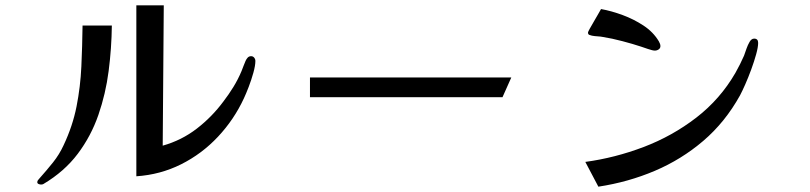

<svg xmlns="http://www.w3.org/2000/svg" viewBox="-20 -707 3040 721"><path d="M400 -611Q399 -526 388 -440.5Q377 -355 349.5 -275.5Q322 -196 272 -129.5Q222 -63 143 -16Q140 -14 134 -14Q130 -14 125 -16Q120 -18 120 -23Q120 -28 123.5 -31.5Q127 -35 129 -38Q155 -67 179 -97Q203 -127 219 -162Q253 -234 267.5 -307.5Q282 -381 285.5 -457Q289 -533 290 -611ZM939 -478Q939 -461 931.5 -434Q924 -407 914 -381Q904 -355 896 -338Q859 -258 798.5 -193.5Q738 -129 660 -90Q582 -51 492 -45V-687H595L591 -160Q662 -180 719 -224Q776 -268 819 -326Q839 -352 856.5 -380.5Q874 -409 887 -440Q891 -450 894.5 -459.5Q898 -469 902 -478Q905 -485 910 -490.5Q915 -496 923 -496Q930 -496 934.5 -490.5Q939 -485 939 -478Z M1900 -416 1867 -342H1144V-416Z M2827 -546Q2827 -530 2819.5 -503Q2812 -476 2801 -446Q2790 -416 2778.5 -390Q2767 -364 2759 -349Q2703 -248 2621 -178Q2539 -108 2439 -65.5Q2339 -23 2227 -6L2178 -99Q2289 -114 2397 -155Q2505 -196 2595 -265.5Q2685 -335 2742 -434Q2751 -450 2759 -466Q2767 -482 2774 -498Q2779 -512 2783.5 -525Q2788 -538 2795 -550Q2802 -562 2812 -562Q2827 -562 2827 -546ZM2460 -534Q2460 -526 2453.5 -521.5Q2447 -517 2439 -517Q2431 -517 2413.5 -523Q2396 -529 2387 -532Q2357 -542 2317 -552.5Q2277 -563 2245 -568Q2235 -570 2224.5 -570.5Q2214 -571 2203 -573Q2198 -574 2193 -576Q2188 -578 2188 -585Q2188 -587 2194.5 -599Q2201 -611 2210 -626Q2219 -641 2226.5 -654.5Q2234 -668 2237 -673Q2276 -666 2318 -650.5Q2360 -635 2396.5 -611Q2433 -587 2454 -552Q2456 -548 2458 -543.5Q2460 -539 2460 -534Z"/></svg>

Font: Kaisei Opti Medium
Style: Regular
Weight: 500
Designer: Font-Kai, 金井和夫
Foundry: KAZUO KANAI
Version: Version 5.003